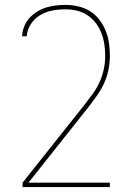

<svg xmlns="http://www.w3.org/2000/svg" viewBox="-20 -548 540 783"><path d="M428 215H72V197L324 -120Q341 -142 357.5 -164.5Q374 -187 385.5 -212Q397 -237 403 -264.5Q409 -292 409 -320Q409 -344 405.5 -367.5Q402 -391 393.5 -413Q385 -435 370.5 -454Q356 -473 336.5 -486Q317 -499 293.5 -504.5Q270 -510 247 -510Q220 -510 193.5 -505Q167 -500 144 -486.5Q121 -473 106 -450Q91 -427 89 -400H70Q71 -420 78.5 -439.5Q86 -459 99.5 -474Q113 -489 130.5 -500Q148 -511 167 -517Q186 -523 206.5 -525.5Q227 -528 247 -528Q273 -528 299 -522Q325 -516 347 -502.5Q369 -489 385 -468Q401 -447 411 -422.5Q421 -398 424.5 -372Q428 -346 428 -320Q428 -291 422 -262Q416 -233 403.5 -206.5Q391 -180 374 -156Q357 -132 339 -109L96 197H428Z"/></svg>

Font: Iosevka Term Curly Thin
Style: Regular
Weight: 100
Designer: Belleve Invis
Foundry: Belleve Invis
Version: Version 32.3.0